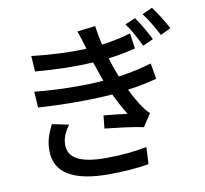

<svg xmlns="http://www.w3.org/2000/svg" viewBox="-94 -953 1189 1114"><g transform="rotate(-10 500.0 -396.0)"><path d="M765 -808 704 -782C735 -739 760 -693 784 -642L846 -670C825 -713 789 -774 765 -808ZM872 -850 812 -823C844 -780 870 -736 896 -686L957 -715C935 -757 897 -817 872 -850ZM454 -691C455 -688 456 -685 456 -682C363 -678 254 -682 134 -696L140 -604C266 -593 385 -591 481 -597C488 -576 496 -553 505 -527C510 -512 516 -497 521 -482C409 -474 265 -474 115 -489L121 -395C273 -385 436 -385 558 -395C578 -353 600 -311 626 -269C596 -273 535 -279 487 -284L479 -208C550 -200 650 -189 706 -176L755 -250C739 -265 727 -280 715 -297C693 -330 672 -367 653 -406C719 -415 778 -428 825 -440L809 -533C761 -519 695 -502 614 -491C606 -510 599 -528 593 -545C587 -564 580 -584 574 -605C637 -612 691 -624 734 -635L721 -726C676 -712 618 -699 550 -690C541 -727 534 -766 529 -803L422 -790C434 -757 445 -724 454 -691ZM281 -266 183 -286C160 -240 141 -195 142 -135C143 0 260 58 457 58C541 58 625 52 695 40L700 -60C628 -46 550 -38 456 -38C310 -38 238 -75 238 -154C238 -198 257 -232 281 -266Z"/></g></svg>

Font: Noto Sans HK Medium
Style: Regular
Weight: 500
Designer: Ryoko NISHIZUKA 西塚涼子 (kana, bopomofo & ideographs); Paul D. Hunt (Latin, Greek & Cyrillic); Sandoll Communications 산돌커뮤니
Foundry: Adobe
Version: Version 2.002;hotconv 1.0.116;makeotfexe 2.5.65601